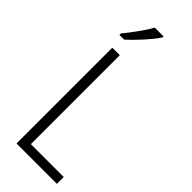

<svg xmlns="http://www.w3.org/2000/svg" viewBox="-304 -979 1012 1012"><g transform="rotate(45 202.0 -473.5)"><path d="M232 -939V-947H167C140 -900 102 -848 62 -799V-788H97C140 -826 203 -895 232 -939ZM83 0H384V-51H139V-714H83Z"/></g></svg>

Font: Noto Sans Arabic UI Cn Lt
Style: Regular
Weight: 300
Width: 3
Designer: Monotype Design Team, Nadine Chahine and Nizar Qandah
Foundry: Monotype Imaging Inc.
Version: Version 2.010